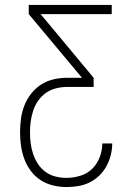

<svg xmlns="http://www.w3.org/2000/svg" viewBox="-20 -755 540 775"><path d="M248 0Q221 0 194 -6.5Q167 -13 144 -28Q121 -43 104.5 -65Q88 -87 78.5 -112.5Q69 -138 65 -165Q61 -192 61 -220Q61 -247 64.5 -274.5Q68 -302 78 -328Q88 -354 105 -376Q122 -398 145 -413Q168 -428 195 -434.5Q222 -441 250 -441H311L96 -698V-735H431V-698H144L358 -441V-404H250Q228 -404 206 -398.5Q184 -393 165.5 -380Q147 -367 134 -348.5Q121 -330 114 -308.5Q107 -287 104 -265Q101 -243 101 -220Q101 -198 104 -175.5Q107 -153 114 -132.5Q121 -112 133.5 -93Q146 -74 164 -61Q182 -48 204 -42.5Q226 -37 248 -37Q276 -37 304 -45.5Q332 -54 352 -73.5Q372 -93 382.5 -120.5Q393 -148 393 -176H433Q433 -152 427 -128.5Q421 -105 409.5 -84Q398 -63 380.5 -46Q363 -29 341.5 -18.5Q320 -8 296 -4Q272 0 248 0Z"/></svg>

Font: Iosevka SS04 Extralight
Style: Regular
Weight: 200
Monospace: yes
Designer: Belleve Invis
Foundry: Belleve Invis
Version: Version 19.0.0; ttfautohint (v1.8.4)